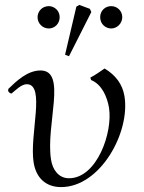

<svg xmlns="http://www.w3.org/2000/svg" viewBox="-20 -750 587 782"><path d="M245 -527 261 -521 352 -701 346 -714 303 -730 291 -723ZM133 -680C133 -654 154 -634 179 -634C201 -634 223 -652 223 -680C223 -708 200 -725 179 -725C151 -725 133 -703 133 -680ZM388 -680C388 -651 411 -634 433 -634C457 -634 478 -655 478 -680C478 -706 457 -725 433 -725C408 -725 388 -706 388 -680ZM487 -358C479 -407 451 -444 406 -471C387 -458 369 -445 348 -434L351 -424C396 -406 417 -353 424 -311C440 -211 375 -24 261 -24C218 -24 194 -60 188 -99C165 -241 255 -463 145 -463C92 -463 47 -420 14 -388L13 -379L20 -371L27 -369C43 -382 67 -407 89 -407C167 -407 99 -200 117 -88C127 -26 166 12 229 12C388 12 511 -210 487 -358Z"/></svg>

Font: Asana Math
Style: Regular
Weight: 400
Version: Version 000.958